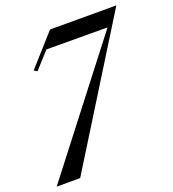

<svg xmlns="http://www.w3.org/2000/svg" viewBox="-185 -571 830 922"><g transform="rotate(-20 230.5 -110.0)"><path d="M-53 250H67L514 -470H175L34 -312L50 -302L126 -386L438 -385Z"/></g></svg>

Font: Mazius Display Extra italic
Style: Regular
Weight: 400
Italic angle: -17°
Designer: Alberto Casagrande & Collletttivo
Foundry: Collletttivo
Version: Version 2.000;Glyphs 3.2 (3217)